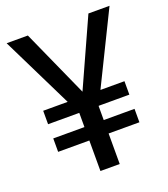

<svg xmlns="http://www.w3.org/2000/svg" viewBox="-134 -823 803 918"><g transform="rotate(-20 267.5 -364.0)"><path d="M114.3 -727.5 293.5 -328.6 220.2 -292 6.3 -727.5ZM242.2 -329.1 422.4 -727.5H529.8L315.9 -292ZM316.9 -381.8V0H218.8V-381.8ZM473.6 -364.3V-295.9H60.1V-364.3ZM473.6 -223.6V-155.3H60.1V-223.6Z"/></g></svg>

Font: Inter Cardless Tabular
Style: Regular
Weight: 400
Designer: Rasmus Andersson
Foundry: rsms
Version: Version 4.000;git-4fc901f